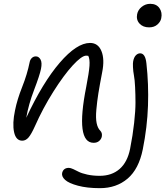

<svg xmlns="http://www.w3.org/2000/svg" viewBox="-20 -732 882 1011"><path d="M765.1 -587.9Q732.9 -587.9 714.6 -607.9Q696.3 -627.9 702.1 -657.2Q706.5 -680.2 726.3 -696Q746.1 -711.9 771 -711.9Q803.7 -711.9 819.6 -689.2Q835.4 -666.5 829.1 -636.2Q825.7 -617.7 808.8 -602.8Q792 -587.9 765.1 -587.9ZM473.1 20Q375.5 20 434.1 -274.9Q448.7 -350.1 451.2 -385.5Q453.6 -420.9 444.8 -438Q441.9 -439 434.1 -439Q410.2 -439 363 -387.7Q315.9 -336.4 260.7 -249Q205.6 -161.6 164.1 -67.9Q145 -25.4 130.4 -8.3Q115.7 8.8 97.2 8.8Q64 8.8 54.2 -36.1Q44.4 -81.1 59.1 -150.9Q70.3 -207.5 96.9 -274.4Q123.5 -341.3 136.2 -404.8Q138.7 -418 147.5 -426.5Q156.2 -435.1 168.9 -435.1Q184.1 -435.1 193.4 -418.7Q202.6 -402.3 195.8 -369.1Q189 -335.4 159.7 -259Q130.4 -182.6 118.2 -111.8Q205.1 -297.9 294.7 -401.9Q384.3 -505.9 454.1 -505.9Q496.6 -505.9 514.2 -462.9Q531.7 -419.9 518.1 -352.1Q504.9 -283.2 498 -240.5Q491.2 -197.8 487.3 -154.1Q483.4 -110.4 488.8 -84Q494.1 -57.6 507.8 -43.9Q519.5 -32.2 516.1 -13.2Q513.7 0 502.4 10Q491.2 20 473.1 20ZM505.9 258.8Q438.5 258.8 390.4 245.8Q342.3 232.9 323 215.3Q303.7 197.8 307.1 179.2Q313.5 151.9 342.8 151.9Q351.1 151.9 365.5 158.4Q379.9 165 395 172.9Q410.2 180.7 439.7 187.3Q469.2 193.8 504.9 193.8Q568.4 193.8 609.6 158Q650.9 122.1 665 51.8Q679.2 -20 686.3 -84.5Q693.4 -148.9 693.4 -191.4Q693.4 -233.9 691.4 -273.4Q689.5 -313 685.3 -334.5Q681.2 -356 680.2 -378.4Q679.2 -400.9 681.2 -409.2Q685.1 -430.2 695.3 -440.7Q705.6 -451.2 717.8 -451.2Q745.6 -451.2 751 -397.9Q763.2 -288.6 759.3 -175.8Q755.4 -63 731.9 54.2Q710.9 158.2 651.9 208.5Q592.8 258.8 505.9 258.8Z"/></svg>

Font: Shantell Sans Irregular
Style: Italic
Weight: 300
Italic angle: -11.31°
Designer: Stephen Nixon, Anya Danilova, Shantell Martin
Foundry: Arrow Type
Version: Version 1.006;[9816181b4]